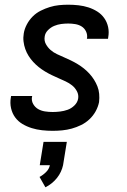

<svg xmlns="http://www.w3.org/2000/svg" viewBox="-20 -548 540 816"><path d="M204 8Q181 8 158.5 5.5Q136 3 115 -3.5Q94 -10 75.5 -21Q57 -32 44.5 -49Q32 -66 27 -88Q22 -110 26 -133Q26 -134 26.5 -136Q27 -138 27 -140H117Q117 -139 116.5 -138Q116 -137 116 -137Q113 -120 121 -106Q129 -92 142 -84.5Q155 -77 171 -74.5Q187 -72 204 -72Q219 -72 235.5 -74Q252 -76 267.5 -81.5Q283 -87 296 -99.5Q309 -112 312 -128Q315 -145 307 -160Q299 -175 286.5 -185Q274 -195 259 -202Q244 -209 229 -215.5Q214 -222 199.5 -229Q185 -236 171 -244.5Q157 -253 144.5 -263Q132 -273 121 -285Q110 -297 101.5 -310.5Q93 -324 87.5 -339.5Q82 -355 80 -372Q78 -389 81 -406Q84 -425 94 -444Q104 -463 119 -478Q134 -493 153 -502.5Q172 -512 191.5 -518Q211 -524 230.5 -526Q250 -528 270 -528Q292 -528 314 -525.5Q336 -523 356 -516.5Q376 -510 393.5 -499Q411 -488 423 -471Q435 -454 439.5 -433Q444 -412 440 -390Q440 -388 439.5 -386.5Q439 -385 439 -383H349Q349 -384 349.5 -384.5Q350 -385 350 -386Q352 -401 345.5 -414.5Q339 -428 327 -435.5Q315 -443 300 -445.5Q285 -448 270 -448Q255 -448 240 -446Q225 -444 210.5 -438Q196 -432 184 -420Q172 -408 170 -393Q167 -375 175 -360.5Q183 -346 195 -335.5Q207 -325 222 -318Q237 -311 252 -304.5Q267 -298 281.5 -291Q296 -284 310 -275.5Q324 -267 336.5 -257Q349 -247 360 -235Q371 -223 379.5 -209.5Q388 -196 394 -181Q400 -166 401.5 -149Q403 -132 401 -114Q397 -94 386.5 -75Q376 -56 360 -41Q344 -26 324.5 -16.5Q305 -7 285 -1.5Q265 4 244.5 6Q224 8 204 8ZM173 248 148 204Q163 196 176 183Q189 170 192 154H149L165 55H264L248 154Q245 168 238.5 182Q232 196 222 208.5Q212 221 199.5 231Q187 241 173 248Z"/></svg>

Font: Iosevka SS04 Medium Oblique
Style: Regular
Weight: 500
Italic angle: -9°
Monospace: yes
Designer: Belleve Invis
Foundry: Belleve Invis
Version: Version 19.0.0; ttfautohint (v1.8.4)